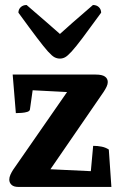

<svg xmlns="http://www.w3.org/2000/svg" viewBox="-20 -737 478 757"><path d="M52.1 0Q34.2 0 25.4 -8.4Q16.6 -16.7 16.6 -29Q16.6 -37.8 20.9 -47.7Q25.3 -57.6 31.5 -67.3L266 -405.2L326.4 -369.8L88.5 -382.2L113.8 -417.1L98 -305.3Q97 -298.9 87.5 -295.9Q78.1 -293 65.8 -292Q53.5 -291 42.5 -291L30 -443H357.6Q382.5 -443 393.7 -435.1Q404.9 -427.2 404.9 -413.5Q404.9 -405.1 400.5 -395.7Q396.2 -386.2 388.5 -374.6L155.6 -35.9L94.1 -73.7L366.2 -60.8L334.3 -20.1L347.3 -162Q365.1 -162 380.8 -158.8Q396.5 -155.7 409 -147.4L419.2 0ZM216.3 -506Q205.1 -506 195.1 -511.2Q185 -516.4 169.2 -533.9Q153.4 -551.5 125.9 -587.8Q98.3 -624.1 52.6 -687Q52.6 -700 61.7 -708.7Q70.9 -717.3 84.9 -717.3Q131.9 -676.7 164 -649Q196 -621.4 216.3 -603.1Q236 -621.4 267.7 -649Q299.5 -676.7 346.5 -717.3Q361.1 -717.3 369.9 -708.7Q378.8 -700 378.8 -687Q333.1 -624.1 305.8 -587.8Q278.5 -551.5 262.4 -533.9Q246.4 -516.4 236.6 -511.2Q226.9 -506 216.3 -506Z"/></svg>

Font: Pitagon Serif
Style: Regular
Weight: 400
Designer: Travis Tran
Foundry: Pitagon
Version: Version 1.000;gftools[0.9.26]